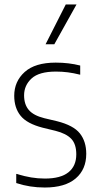

<svg xmlns="http://www.w3.org/2000/svg" viewBox="-20 -828 440 857"><path d="M180 9Q112.5 9 52.5 -11V-52Q89 -41 119.2 -36Q149.5 -31 180.5 -31Q250.5 -31 285.5 -59Q320.5 -87 320.5 -139Q320.5 -185 298 -208.5Q275.5 -232 228 -244L170.5 -258Q100.5 -276 72 -311.2Q43.5 -346.5 43.5 -400.5Q43.5 -464.5 90 -506.5Q136.5 -548.5 228.5 -548.5Q259 -548.5 285.8 -545.2Q312.5 -542 338 -535.5V-494.5Q308 -502 282.8 -505.2Q257.5 -508.5 229.5 -508.5Q154.5 -508.5 121 -477.8Q87.5 -447 87.5 -402.5Q87.5 -362 108.5 -337.2Q129.5 -312.5 177.5 -300.5L234.5 -287Q308 -268.5 336.5 -232.5Q365 -196.5 365 -141.5Q365 -71.5 317.5 -31.2Q270 9 180 9ZM183.5 -630.5 273.5 -808H321.5L222.5 -630.5Z"/></svg>

Font: Encode Sans SmCnd XLt
Style: Regular
Weight: 200
Width: 4
Designer: Multiple Designers
Foundry: Impallari Type
Version: Version 3.002; ttfautohint (v1.8.3) -l 8 -r 50 -G 200 -x 14 